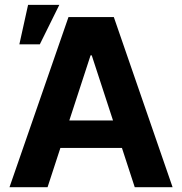

<svg xmlns="http://www.w3.org/2000/svg" viewBox="-20 -778 758 798"><path d="M19.5 0 264.6 -707H453.1L697.3 0H540L486.8 -163.1H231L177.7 0ZM449.7 -277.3 361.3 -547.9H356.4L268.1 -277.3ZM96.7 -757.8H226.6L145.5 -593.8H60.5Z"/></svg>

Font: Pretendard
Style: Bold
Weight: 700
Designer: Base glyphs from Inter by Rasmus Andersson; Hangeul glyphs from Noto Sans CJK(Source Han Sans) by Jang Soo-young and Kan
Foundry: Kil Hyung-jin
Version: Version 1.309